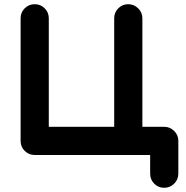

<svg xmlns="http://www.w3.org/2000/svg" viewBox="-20 -736 885 913"><path d="M761 -133Q788 -133 808 -113.5Q828 -94 828 -66V90Q828 118 808 137.5Q788 157 760.5 157Q733 157 713.5 137.5Q694 118 694 90V1H590H145Q117 1 97.5 -18.5Q78 -38 78 -66V-649Q78 -677 97.5 -696.5Q117 -716 145 -716Q173 -716 192.5 -696.5Q212 -677 212 -649V-133H523V-649Q523 -677 542.5 -696.5Q562 -716 589.5 -716Q617 -716 637 -696.5Q657 -677 657 -649V-133Z"/></svg>

Font: Multiround Pro
Style: Regular
Weight: 400
Designer: Ivan Filipov, Sasha Pavljenko
Version: Version 1.005;Fontself Maker 3.5.4